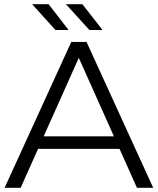

<svg xmlns="http://www.w3.org/2000/svg" viewBox="-20 -901 757 921"><path d="M2 0 322 -700H395L715 0H637L343 -657H373L79 0ZM128 -187 150 -247H557L579 -187ZM409 -757 296 -881H375L472 -757ZM246 -757 134 -881H213L309 -757Z"/></svg>

Font: MOST Montserrat
Style: Regular
Weight: 400
Designer: Julieta Ulanovsky
Foundry: Julieta Ulanovsky
Version: Version 8.000;March 11, 2024;FontCreator 15.0.0.2926 64-bit